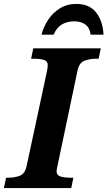

<svg xmlns="http://www.w3.org/2000/svg" viewBox="-43 -961 549 981"><path d="M-23 0 -12 -53H1Q33 -53 59 -63.5Q85 -74 93 -113L197 -597Q199 -607 200 -615Q201 -623 201 -627Q201 -649 181 -655Q161 -661 129 -661H116L127 -714H472L461 -661H448Q415 -661 388 -650.5Q361 -640 353 -600L250 -110Q249 -105 247.5 -98Q246 -91 246 -87Q246 -65 267 -59Q288 -53 319 -53H332L321 0ZM169 -784Q179 -823 202.5 -859Q226 -895 262.5 -918Q299 -941 347 -941Q413 -941 447.5 -898Q482 -855 486 -784H420Q416 -819 393.5 -835.5Q371 -852 336 -852Q300 -852 273 -836Q246 -820 231 -784Z"/></svg>

Font: Noto Serif
Style: Bold Italic
Weight: 700
Italic angle: -12°
Designer: Monotype Design Team
Foundry: Monotype Imaging Inc.
Version: Version 2.013